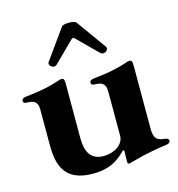

<svg xmlns="http://www.w3.org/2000/svg" viewBox="-104 -772 813 877"><g transform="rotate(-15 302.5 -333.5)"><path d="M229.4 14.2C308.2 14.2 346.9 -14.6 376.8 -42.6L384.9 -50.4C391 -55.4 393.1 -55 393.5 -47.6C393.5 -32 393.1 -15.3 392.8 -2.8C392.4 8.9 394.2 12.1 401.3 12.1C405.9 12.1 479.4 -12.8 588.1 -27C599.1 -28.4 605.1 -35.5 605.1 -39.8C605.1 -50.4 598 -53.3 588.1 -54.7C567.5 -57.9 535.5 -56.1 535.5 -114.3V-414.1C535.5 -433.2 533.4 -441.1 522 -441.1C517.4 -441.1 514.6 -440.3 504.3 -436.8C432.9 -412.3 364.7 -408.4 342.3 -404.8C331.3 -403.1 324.6 -398.4 324.6 -389.9C324.6 -380.7 331.7 -378.2 342.3 -377.8C366.5 -377.1 392.4 -375 392.8 -332V-121.4C392.8 -79.5 347.3 -51.1 296.9 -51.1C235.1 -51.1 214.5 -94.5 214.5 -157V-414.1C214.5 -433.2 212.4 -441.1 201 -441.1C196.4 -441.1 193.5 -440.3 183.2 -436.8C111.9 -412.3 43.7 -408.4 21.3 -404.8C10.3 -403.1 3.6 -398.4 3.6 -389.9C3.6 -380.7 10.7 -378.2 21.3 -377.8C45.5 -377.1 71.4 -375 71.7 -332V-163.4C71.7 -74.6 90.9 14.2 229.4 14.2ZM164.8 -531.2C153.8 -516 181.1 -494.7 196.7 -509.9L292.3 -604.4C298.3 -609.7 302.6 -609.7 308.6 -604L403.4 -509.9C419 -494.7 446.4 -516 435.4 -531.2L334.5 -671.9C326.3 -683.6 273.8 -683.6 265.6 -671.9Z"/></g></svg>

Font: Margiela Serif
Style: Bold
Weight: 700
Designer: Andreas Faust, Stefan Endress
Version: Version 1.002;FEAKit 1.0